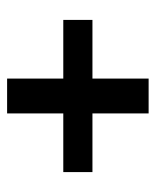

<svg xmlns="http://www.w3.org/2000/svg" viewBox="31 -632 438 540"><g transform="rotate(90 250.0 -362.0)"><path d="M36 -321V-403H201V-561H299V-403H464V-321H299V-163H201V-321Z"/></g></svg>

Font: Domine
Style: Regular
Weight: 400
Designer: Pablo Impallari, Rodrigo Fuenzalida, Brenda Gallo
Foundry: Pablo Impallari, Rodrigo Fuenzalida, Brenda Gallo
Version: Version 2.000;September 19, 2022;FontCreator 14.0.0.2877 64-